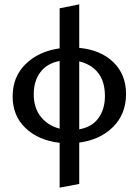

<svg xmlns="http://www.w3.org/2000/svg" viewBox="-20 -647 637 882"><path d="M344 8V198L254 215V9Q157 -2 97.5 -58.5Q38 -115 38 -204Q38 -294 97.5 -352.5Q157 -411 254 -425V-609L344 -627V-427Q442 -418 500.5 -361.5Q559 -305 559 -215Q559 -124 500 -64.5Q441 -5 344 8ZM254 -56V-367Q196 -356 165.5 -315.5Q135 -275 135 -214Q135 -151 167.5 -110.5Q200 -70 254 -56ZM462 -206Q462 -273 430.5 -312.5Q399 -352 344 -365V-53Q402 -63 432 -104Q462 -145 462 -206Z"/></svg>

Font: Ysabeau Infant Semibold
Style: Regular
Weight: 600
Designer: Christian Thalmann (Catharsis Fonts)
Version: Version 0.003